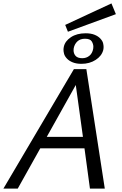

<svg xmlns="http://www.w3.org/2000/svg" viewBox="-24 -1105 717 1125"><path d="M503 0 471 -236H212L80 0H-4L409 -700H482L590 0ZM462 -303 420 -607 250 -303ZM453 -731Q424 -731 402.5 -739.5Q381 -748 368 -762Q355 -776 351.5 -789.5Q348 -803 348 -813Q348 -822 350 -831Q357 -864 391.5 -887Q426 -910 478 -910Q508 -910 529.5 -901.5Q551 -893 564 -879Q577 -865 580 -852Q583 -839 583 -830Q583 -821 581 -812Q572 -777 536.5 -754Q501 -731 453 -731ZM374 -919 358 -959 629 -1085 655 -1022ZM458 -764Q482 -764 499.5 -778Q517 -792 522 -819Q523 -825 523 -831Q523 -847 513.5 -862.5Q504 -878 474 -878Q446 -878 429.5 -862.5Q413 -847 408 -823Q407 -817 407 -811Q407 -791 419 -777.5Q431 -764 458 -764Z"/></svg>

Font: Isabella Sans
Style: Italic
Weight: 400
Italic angle: -12°
Designer: Christian Thalmann (Catharsis Fonts), Cristiano Sobral
Foundry: The Isabella Sans Project Authors
Version: Version 2.026; ttfautohint (v1.8.4.7-5d5b-dirty)